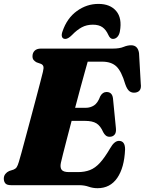

<svg xmlns="http://www.w3.org/2000/svg" viewBox="-22 -949 743 984"><path d="M382 0H35Q13 0 5.2 -9.5Q-2.5 -19 -2.5 -33.5Q-2.5 -47.5 5.5 -57.5Q13.5 -67.5 25 -72.5L48 -80Q58 -84 63.5 -92.2Q69 -100.5 74.5 -119Q78.5 -131.5 87.8 -165.5Q97 -199.5 109.5 -246Q122 -292.5 135.8 -343.8Q149.5 -395 162.2 -443Q175 -491 184.5 -527.8Q194 -564.5 198 -581Q203 -601 200 -609.5Q197 -618 187 -622L165.5 -629.5Q157 -634 150.8 -641Q144.5 -648 144.5 -660.5Q144.5 -678 155.5 -689Q166.5 -700 188 -700H556.5Q590.5 -700 611 -708.5Q631.5 -717 650 -717Q684.5 -717 690.5 -677L699.5 -519Q705 -479.5 672 -474.5Q655 -472 642.2 -481Q629.5 -490 620 -517.5Q600.5 -584 574.5 -608.5Q548.5 -633 501.5 -633H427.5Q423.5 -619 413.5 -583.2Q403.5 -547.5 390.2 -498.5Q377 -449.5 363 -396.5H417.5Q441 -396.5 460 -408.8Q479 -421 492 -456Q504 -477.5 524 -477.5Q553 -477.5 557 -445L572 -292.5Q574.5 -269.5 565.2 -258.8Q556 -248 540 -248Q528 -248 520.2 -254.5Q512.5 -261 507 -271.5Q493 -304 472.2 -316.8Q451.5 -329.5 413.5 -329.5H345Q332 -279.5 320.2 -234.8Q308.5 -190 300.5 -158Q292.5 -126 290 -114.5Q285 -90.5 294 -78.8Q303 -67 332 -67H377Q412 -67 439 -77.5Q466 -88 490.2 -114.5Q514.5 -141 542.5 -189Q564 -227 587.5 -227Q619.5 -227 619 -182.5Q615 -89.5 578.8 -37Q542.5 15.5 478 15.5Q454 15.5 432.2 7.8Q410.5 0 382 0ZM454 -822.5Q422 -822.5 397 -809Q372 -795.5 347 -769.5Q327 -749.5 313 -749.5Q299.5 -749.5 295.8 -760.2Q292 -771 298.5 -788.5Q321.5 -856 372 -892.5Q422.5 -929 482.5 -929Q542.5 -929 573.5 -892.5Q604.5 -856 592.5 -788.5Q589.5 -771 579.8 -760.2Q570 -749.5 556.5 -749.5Q542.5 -749.5 533.5 -769.5Q521.5 -796.5 503 -809.5Q484.5 -822.5 454 -822.5Z"/></svg>

Font: Fraunces 72pt Soft Black
Style: Italic
Weight: 900
Italic angle: -16°
Version: Version 1.000;[b76b70a41]